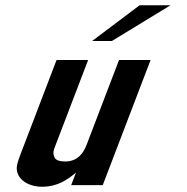

<svg xmlns="http://www.w3.org/2000/svg" viewBox="-20 -704 712 730"><path d="M269 -48 250.6 0H370.6L552.6 -476H432.6L309.5 -154C298 -124 276.8 -90 227.5 -90C205.9 -90 192.6 -95 187.6 -105C178.1 -124.4 185.9 -137.9 192 -154L315.1 -476H195.1L58.2 -118C51.9 -101.3 47.7 -88.7 45.6 -80C33.5 -29.1 81.2 6 139.6 6C198.9 6 235.5 -20.1 269 -48ZM330.1 -548H405.1L628.3 -684H510.8Z"/></svg>

Font: Din Kursivschrift
Style: Breit
Weight: 400
Version: Version 1.089